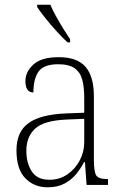

<svg xmlns="http://www.w3.org/2000/svg" viewBox="-20 -786 524 816"><path d="M182 10Q125 10 87.5 -28.5Q50 -67 50 -147Q50 -226 101.5 -263Q153 -300 262 -304L338 -307V-371Q338 -416 329.5 -447.5Q321 -479 297 -496Q273 -513 228 -513Q166 -513 144 -482Q122 -451 122 -393Q88 -393 88 -442Q88 -480 121.5 -511.5Q155 -543 230 -543Q308 -543 343.5 -502Q379 -461 379 -377V-109Q379 -56 389 -40.5Q399 -25 435 -25H439V0H348L341 -97H337Q324 -71 304 -46.5Q284 -22 254.5 -6Q225 10 182 10ZM190 -22Q233 -22 266.5 -45Q300 -68 319 -104.5Q338 -141 338 -181V-281L265 -278Q167 -274 129.5 -239.5Q92 -205 92 -145Q92 -93 115 -57.5Q138 -22 190 -22ZM267 -606Q247 -624 221 -652.5Q195 -681 172 -710Q149 -739 138 -756V-766H194Q203 -744 218 -717Q233 -690 249 -664Q265 -638 278 -619V-606Z"/></svg>

Font: Noto Serif Georgian SemiCondensed ExtraLight
Style: Regular
Weight: 200
Width: 4
Designer: Monotype Design Team, Akaki Razmadze
Foundry: Google LLC
Version: Version 2.003; ttfautohint (v1.8.4.7-5d5b)